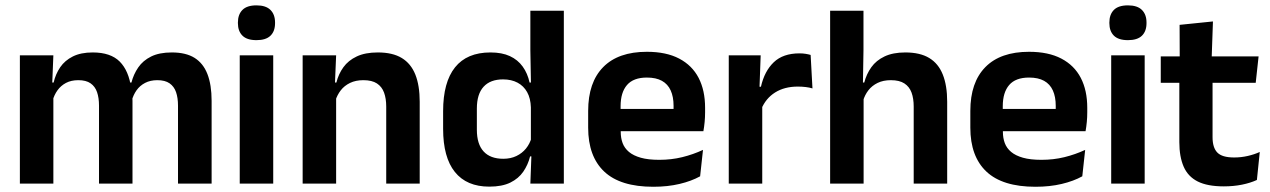

<svg xmlns="http://www.w3.org/2000/svg" viewBox="-20 -702 4854 734"><path d="M789 0H660.5V-298Q660.5 -328 653 -349.8Q645.5 -371.5 628.2 -383.5Q611 -395.5 581.5 -395.5Q554.5 -395.5 534.5 -385Q514.5 -374.5 502 -356.8Q489.5 -339 483.5 -316.5L469.5 -386.5H482.5Q490.5 -418 508.5 -444.2Q526.5 -470.5 557.8 -486Q589 -501.5 637 -501.5Q690.5 -501.5 723.8 -480.8Q757 -460 773 -418.8Q789 -377.5 789 -316.5ZM184 0H56V-490.5H184L179 -366L184 -360.5ZM486.5 0H358.5V-298Q358.5 -328 351 -349.8Q343.5 -371.5 326.2 -383.5Q309 -395.5 279.5 -395.5Q252 -395.5 232.2 -385Q212.5 -374.5 199.8 -356.8Q187 -339 181 -316.5L161 -386.5H185Q192.5 -419 210.2 -445Q228 -471 258.5 -486.2Q289 -501.5 334.5 -501.5Q403 -501.5 437.8 -466.5Q472.5 -431.5 481.5 -364.5Q483.5 -354.5 485 -341.2Q486.5 -328 486.5 -316.5Z M1024.5 0H896.5V-490.5H1024.5ZM960.5 -548.5Q924 -548.5 906.8 -565.8Q889.5 -583 889.5 -613.5V-616Q889.5 -646.5 906.8 -664Q924 -681.5 960.5 -681.5Q996.5 -681.5 1014 -664Q1031.5 -646.5 1031.5 -616V-613.5Q1031.5 -582.5 1014 -565.5Q996.5 -548.5 960.5 -548.5Z M1584.5 0H1456.5V-294.5Q1456.5 -325.5 1448.2 -348Q1440 -370.5 1421 -383Q1402 -395.5 1369 -395.5Q1340 -395.5 1318.2 -385Q1296.5 -374.5 1282.8 -356.8Q1269 -339 1262 -316.5L1242 -386.5H1266Q1274 -419 1292.8 -445Q1311.5 -471 1343.8 -486.2Q1376 -501.5 1424.5 -501.5Q1481 -501.5 1516 -480.2Q1551 -459 1567.8 -417Q1584.5 -375 1584.5 -313ZM1265 0H1137V-490.5H1265L1260 -371L1265 -360.5Z M1850.5 11.5Q1764 11.5 1719 -44.5Q1674 -100.5 1674 -209.5V-277Q1674 -387.5 1719.5 -444.5Q1765 -501.5 1855 -501.5Q1899 -501.5 1929.2 -487.5Q1959.5 -473.5 1978.2 -447.5Q1997 -421.5 2004.5 -386.5H2042L2009.5 -291.5Q2008.5 -326 1995.2 -349.8Q1982 -373.5 1958.5 -386Q1935 -398.5 1903 -398.5Q1854.5 -398.5 1828.8 -370.5Q1803 -342.5 1803 -287V-206Q1803 -151 1828.8 -123Q1854.5 -95 1904 -95Q1932 -95 1954 -105.5Q1976 -116 1990.8 -134.2Q2005.5 -152.5 2012 -175.5L2042.5 -104H2006.5Q1998.5 -72 1980.5 -45.8Q1962.5 -19.5 1931 -4Q1899.5 11.5 1850.5 11.5ZM2135.5 0H2007.5L2012 -120L2009.5 -148.5V-349L2010 -369.5L2007.5 -510V-661H2135.5Z M2477.5 12Q2351.5 12 2290 -46Q2228.5 -104 2228.5 -214V-278Q2228.5 -387 2286 -445.5Q2343.5 -504 2453 -504Q2527 -504 2576.5 -478Q2626 -452 2650.8 -404.2Q2675.5 -356.5 2675.5 -290V-272.5Q2675.5 -254.5 2673.8 -235.8Q2672 -217 2669 -200.5H2553Q2554.5 -228 2554.8 -252.8Q2555 -277.5 2555 -297.5Q2555 -332 2544 -356.2Q2533 -380.5 2510.5 -393Q2488 -405.5 2453 -405.5Q2401.5 -405.5 2377 -377Q2352.5 -348.5 2352.5 -296V-250.5L2353 -236V-197.5Q2353 -174.5 2360.2 -155Q2367.5 -135.5 2384.5 -121.2Q2401.5 -107 2429.8 -99Q2458 -91 2500.5 -91Q2546.5 -91 2588.2 -101.2Q2630 -111.5 2667.5 -129L2656.5 -28Q2623 -9.5 2577.8 1.2Q2532.5 12 2477.5 12ZM2643 -200.5H2296.5V-285.5H2643Z M2890.5 -285 2858 -370.5H2889Q2902.5 -430 2938 -464Q2973.5 -498 3036.5 -498Q3049.5 -498 3060 -496.2Q3070.5 -494.5 3079 -492L3086 -364Q3075 -367.5 3060.5 -369.2Q3046 -371 3030 -371Q2979 -371 2943.2 -348.5Q2907.5 -326 2890.5 -285ZM2894 0H2766V-490.5H2888L2882.5 -340L2894 -335.5Z M3601 0H3473V-294.5Q3473 -325.5 3464.8 -348Q3456.5 -370.5 3437.5 -383Q3418.5 -395.5 3385.5 -395.5Q3356.5 -395.5 3335 -385Q3313.5 -374.5 3299.8 -356.8Q3286 -339 3279.5 -316.5L3253.5 -386.5H3284Q3292.5 -419 3311 -445Q3329.5 -471 3361.5 -486.2Q3393.5 -501.5 3441 -501.5Q3497.5 -501.5 3532.5 -480.2Q3567.5 -459 3584.2 -417Q3601 -375 3601 -313ZM3281.5 0H3153.5V-661H3281V-510L3278.5 -357.5L3281.5 -348Z M3938.5 12Q3812.5 12 3751 -46Q3689.5 -104 3689.5 -214V-278Q3689.5 -387 3747 -445.5Q3804.5 -504 3914 -504Q3988 -504 4037.5 -478Q4087 -452 4111.8 -404.2Q4136.5 -356.5 4136.5 -290V-272.5Q4136.5 -254.5 4134.8 -235.8Q4133 -217 4130 -200.5H4014Q4015.5 -228 4015.8 -252.8Q4016 -277.5 4016 -297.5Q4016 -332 4005 -356.2Q3994 -380.5 3971.5 -393Q3949 -405.5 3914 -405.5Q3862.5 -405.5 3838 -377Q3813.5 -348.5 3813.5 -296V-250.5L3814 -236V-197.5Q3814 -174.5 3821.2 -155Q3828.5 -135.5 3845.5 -121.2Q3862.5 -107 3890.8 -99Q3919 -91 3961.5 -91Q4007.5 -91 4049.2 -101.2Q4091 -111.5 4128.5 -129L4117.5 -28Q4084 -9.5 4038.8 1.2Q3993.5 12 3938.5 12ZM4104 -200.5H3757.5V-285.5H4104Z M4356 0H4228V-490.5H4356ZM4292 -548.5Q4255.5 -548.5 4238.2 -565.8Q4221 -583 4221 -613.5V-616Q4221 -646.5 4238.2 -664Q4255.5 -681.5 4292 -681.5Q4328 -681.5 4345.5 -664Q4363 -646.5 4363 -616V-613.5Q4363 -582.5 4345.5 -565.5Q4328 -548.5 4292 -548.5Z M4658.5 10.5Q4596 10.5 4558.8 -8.2Q4521.5 -27 4505 -65Q4488.5 -103 4488.5 -158.5V-444.5H4615.5V-177.5Q4615.5 -137.5 4633.8 -118.8Q4652 -100 4698 -100Q4725 -100 4750 -105.8Q4775 -111.5 4796 -121L4785 -14Q4760 -2.5 4727.8 4Q4695.5 10.5 4658.5 10.5ZM4780.5 -385.5H4417.5V-486.5H4791.5ZM4612 -477H4490L4489.5 -607L4617 -620Z"/></svg>

Font: Anek Devanagari SemiBold
Style: Regular
Weight: 600
Designer: Kailash Malviya (Devanagari) & Yesha Goshar (Latin)
Foundry: Ek Type
Version: Version 1.003